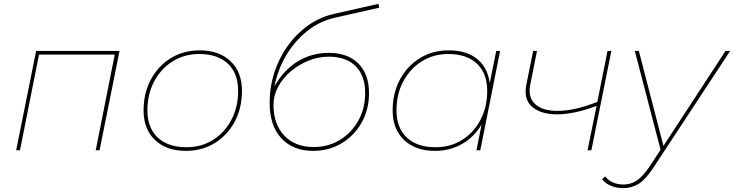

<svg xmlns="http://www.w3.org/2000/svg" viewBox="-20 -782 3819 999"><path d="M64 0 168 -517H602L498 0H478L577 -498H183L84 0Z M947 3Q846 3 786.5 -53.5Q727 -110 727 -207Q727 -297 764.5 -367.5Q802 -438 868 -479Q934 -520 1019 -520Q1120 -520 1179.5 -463.5Q1239 -407 1239 -310Q1239 -220 1201.5 -149.5Q1164 -79 1098 -38Q1032 3 947 3ZM950 -16Q1028 -16 1088.5 -54Q1149 -92 1184 -158.5Q1219 -225 1219 -309Q1219 -401 1165.5 -451Q1112 -501 1016 -501Q939 -501 878 -462.5Q817 -424 782 -358Q747 -292 747 -208Q747 -117 800.5 -66.5Q854 -16 950 -16Z M1610 3Q1504 3 1443.5 -63Q1383 -129 1383 -247Q1383 -329 1407.5 -405Q1432 -481 1477.5 -544Q1523 -607 1584.5 -650.5Q1646 -694 1719 -710L1949 -762L1953 -742L1723 -690Q1643 -672 1578.5 -620.5Q1514 -569 1469.5 -494.5Q1425 -420 1408 -332Q1454 -416 1527.5 -461.5Q1601 -507 1691 -507Q1789 -507 1844.5 -451.5Q1900 -396 1900 -298Q1900 -212 1861.5 -144Q1823 -76 1757.5 -36.5Q1692 3 1610 3ZM1612 -17Q1688 -17 1748.5 -54Q1809 -91 1844.5 -154.5Q1880 -218 1880 -298Q1880 -388 1830.5 -437.5Q1781 -487 1691 -487Q1636 -487 1584.5 -466Q1533 -445 1492 -410Q1451 -375 1427 -330Q1403 -285 1403 -237Q1403 -135 1459.5 -76Q1516 -17 1612 -17Z M2243 3Q2142 3 2082.5 -53.5Q2023 -110 2023 -207Q2023 -297 2060.5 -367.5Q2098 -438 2164 -479Q2230 -520 2315 -520Q2408 -520 2463 -475Q2518 -430 2528 -349L2562 -517H2582L2479 0H2459L2486 -135Q2449 -71 2386 -34Q2323 3 2243 3ZM2246 -16Q2324 -16 2384.5 -54Q2445 -92 2480 -158.5Q2515 -225 2515 -309Q2515 -401 2461.5 -451Q2408 -501 2312 -501Q2235 -501 2174 -462.5Q2113 -424 2078 -358Q2043 -292 2043 -208Q2043 -117 2096.5 -66.5Q2150 -16 2246 -16Z M3037 0 3084 -231Q3026 -209 2974 -198Q2922 -187 2879 -187Q2794 -187 2748.5 -226.5Q2703 -266 2719 -343L2754 -517H2774L2739 -341Q2726 -275 2765 -240Q2804 -205 2880 -205Q2970 -205 3088 -252L3141 -517H3161L3057 0Z M3222 197Q3189 197 3159.5 185Q3130 173 3113 151L3129 136Q3162 178 3225 178Q3261 178 3293 157.5Q3325 137 3362 81L3417 -3L3283 -517H3304L3432 -23L3755 -517H3779L3380 90Q3339 152 3303 174.5Q3267 197 3222 197Z"/></svg>

Font: Montserrat Thin
Style: Italic
Weight: 100
Italic angle: -11.3°
Designer: Julieta Ulanovsky
Foundry: Julieta Ulanovsky
Version: Version 9.000; ttfautohint (v1.8.4.7-5d5b)